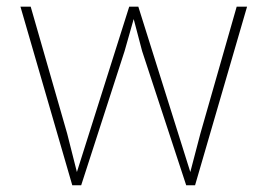

<svg xmlns="http://www.w3.org/2000/svg" viewBox="-20 -548 797 568"><path d="M178.7 -152.8 207.5 -39.1 362.3 -528.3H389.2L543 -39.1L572.8 -152.8L680.2 -528.3H710.9L557.1 0H530.8L400.4 -397L375.5 -491.7L348.6 -397L220.2 0H193.8L40.5 -528.3H70.8Z"/></svg>

Font: TypoPRO Roboto
Style: Regular
Weight: 250
Designer: Google
Version: Version 2.136; 2016